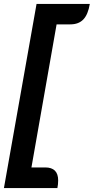

<svg xmlns="http://www.w3.org/2000/svg" viewBox="-27 -817 477 977"><path d="M159 -797H430Q421 -743 397 -718Q373 -693 331 -693H261L133 35H203Q269 35 269 101Q269 121 265 140H-7Z"/></svg>

Font: K2D SemiBold
Style: Italic
Weight: 600
Italic angle: -10°
Designer: Katatrad Aksorn Co.,Ltd.
Foundry: Cadson Demak Co.,Ltd.
Version: Version 1.000; ttfautohint (v1.6)